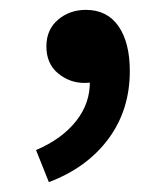

<svg xmlns="http://www.w3.org/2000/svg" viewBox="-20 -169 338 389"><path d="M79 200 53 135Q105 113 134 76.5Q163 40 162 -5L154 -97L202 -21Q192 -10 179 -5.5Q166 -1 151 -1Q121 -1 97.5 -20.5Q74 -40 74 -75Q74 -109 97.5 -129Q121 -149 154 -149Q197 -149 220 -116Q243 -83 243 -25Q243 54 199.5 112.5Q156 171 79 200Z"/></svg>

Font: Noto Sans KR Thin Medium
Style: Regular
Weight: 500
Version: Version 2.004-H2;hotconv 1.0.118;makeotfexe 2.5.65603